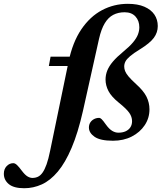

<svg xmlns="http://www.w3.org/2000/svg" viewBox="-212 -733 861 1018"><path d="M47 -383.1 56.1 -432.5H228.6L219 -383.1ZM227.8 -144.8Q201.3 -28 167.7 50.8Q134.2 129.7 94.5 176.9Q54.8 224.1 9.9 244.6Q-34.9 265 -83.5 265Q-139 265 -165.3 243.2Q-191.6 221.3 -191.6 188.4Q-191.6 163.6 -176.8 147.9Q-161.9 132.2 -141.4 132.2Q-132.4 132.2 -122.1 141.8Q-111.8 151.3 -95.9 172.8Q-79.7 194.2 -66.3 202.3Q-52.9 210.4 -39.8 210.4Q-24.3 210.4 -11 204.2Q2.4 198 13.7 182.1Q25 166.2 35 138.2Q45 110.1 53.7 66.8L151.5 -405.8Q172.9 -509.1 219.1 -577.3Q265.3 -645.4 328.8 -679.1Q392.4 -712.7 465.6 -712.7Q518.2 -712.7 553.5 -697.4Q588.9 -682 606.7 -655.6Q624.5 -629.1 624.5 -594.8Q624.5 -560.6 603.7 -532.4Q582.9 -504.2 530.7 -472Q496 -450.7 477.8 -435.2Q459.6 -419.7 453.1 -406.9Q446.6 -394.1 446.6 -380.4Q446.6 -368.6 451.3 -356.2Q456 -343.9 469.4 -327.7Q482.9 -311.5 509.4 -287.3Q549.4 -251.4 565 -219.7Q580.5 -188.1 580.5 -153.3Q580.5 -107 555.4 -69.3Q530.3 -31.5 486.7 -9.1Q443 13.2 386.9 13.2Q319.7 13.2 289.5 -7.7Q259.4 -28.7 259.4 -56.9Q259.4 -71.7 266.5 -83.2Q273.7 -94.6 286.2 -101.3Q298.7 -108 314.2 -108Q319.4 -108 326.7 -101.3Q333.9 -94.7 350.1 -71.8Q366.6 -48.9 382.8 -39.2Q398.9 -29.5 415.7 -29.5Q437.7 -29.5 453.9 -36.8Q470.2 -44.2 479.2 -57.9Q488.2 -71.6 488.2 -90.5Q488.2 -113.5 473.6 -134.5Q459.1 -155.5 418.8 -187.9Q378.7 -220.3 363.1 -250.2Q347.6 -280.1 347.6 -311.1Q347.6 -336.1 356.9 -359.2Q366.2 -382.4 386.9 -406.8Q407.6 -431.1 441 -458.5Q474.7 -486.1 493.3 -508.3Q511.9 -530.6 519.3 -550Q526.7 -569.5 526.7 -588.3Q526.7 -623 506.3 -645.5Q485.8 -668 448.7 -668Q414.9 -668 388.5 -654.3Q362.2 -640.7 343.5 -609.7Q324.8 -578.8 313 -527Z"/></svg>

Font: Newsreader Text
Style: Italic
Weight: 400
Italic angle: -17°
Designer: Hugues Gentile
Foundry: Production Type
Version: Version 1.001